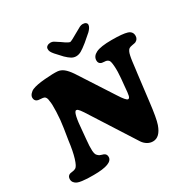

<svg xmlns="http://www.w3.org/2000/svg" viewBox="-199 -1094 1280 1295"><g transform="rotate(-30 441.0 -446.5)"><path d="M539.6 -875.5Q575.2 -896.5 587.6 -902.3Q600.1 -908.2 611.3 -908.2Q627 -908.2 636 -901.1Q645 -894 643.6 -882.8Q641.6 -864.3 618.2 -840.8L560.5 -791Q525.9 -763.2 506.3 -752.2Q486.8 -741.2 466.3 -741.2Q447.8 -741.2 431.4 -751Q415 -760.7 392.6 -782.2L346.2 -832.5Q333.5 -847.2 327.9 -858.4Q322.3 -869.6 323.7 -882.8Q324.7 -894 335.4 -901.1Q346.2 -908.2 361.8 -908.2Q373.5 -908.2 384.3 -902.3Q395 -896.5 425.8 -875.5Q427.7 -874 435.8 -868.4Q443.8 -862.8 446 -861.3Q448.2 -859.9 454.1 -856.2Q460 -852.5 462.9 -851.1Q465.8 -849.6 470.2 -847.7Q474.6 -845.7 479 -844.7Q493.7 -848.1 539.6 -875.5ZM136.7 -275.4 150.4 -361.8Q160.2 -422.4 162.4 -484.9Q164.6 -547.4 159.7 -567.9Q157.7 -600.6 141.1 -607.9Q132.3 -611.3 113.3 -612.1Q94.2 -612.8 86.9 -616.7Q69.3 -625.5 69.3 -647Q69.3 -661.6 81.1 -675Q92.8 -688.5 108.4 -694.8Q139.6 -708 206.5 -713.6Q273.4 -719.2 306.6 -716.3Q330.6 -713.9 351.8 -697.3Q373 -680.7 397.5 -645L570.8 -377.4Q609.9 -315.4 624.5 -315.4Q635.3 -315.4 639.6 -333.7Q644 -352.1 647.5 -400.9L653.3 -460.9Q658.2 -511.7 655.3 -554.7Q652.3 -597.7 642.6 -604Q632.8 -614.3 612.5 -614.7Q592.3 -615.2 584 -620.6Q569.3 -628.9 569.3 -648.4Q569.3 -681.6 605.5 -699.5Q641.6 -717.3 727.1 -717.3Q813.5 -717.3 847.7 -706.3Q881.8 -695.3 881.8 -661.6Q881.8 -634.8 857.4 -623Q851.1 -620.6 832.5 -617.7Q814 -614.7 805.7 -609.4Q801.8 -606.4 798.6 -602.5Q795.4 -598.6 792.5 -592.3Q789.6 -585.9 787.6 -580.1Q785.6 -574.2 783.4 -563.7Q781.2 -553.2 779.8 -545.4Q778.3 -537.6 776.4 -522.5Q774.4 -507.3 773.2 -496.8Q772 -486.3 769.5 -466.6Q767.1 -446.8 765.1 -433.1L740.7 -232.9Q726.1 -107.9 710.9 -64.5Q683.1 15.1 628.4 15.1Q605.5 15.1 585.7 3.2Q565.9 -8.8 552.7 -28.3L323.7 -386.7Q304.2 -416 295.4 -422.4Q289.6 -426.8 283.7 -426.8Q260.3 -426.8 250 -281.7L244.6 -222.7Q238.8 -168 240.7 -136.5Q242.7 -105 254.4 -96.2Q261.2 -88.9 268.1 -85.4Q274.9 -82 283.4 -79.8Q292 -77.6 296.4 -75.7Q316.4 -67.4 316.4 -44.9Q316.4 11.2 168.5 11.2Q138.7 11.2 120.4 10.5Q102.1 9.8 79.3 6.8Q56.6 3.9 43.9 -1.7Q31.2 -7.3 22.5 -18.1Q13.7 -28.8 13.7 -44.4Q13.7 -65.9 30.3 -75.2Q36.1 -78.6 53.2 -80.3Q70.3 -82 80.6 -88.4Q96.2 -97.2 111.6 -147.5Q127 -197.8 136.7 -275.4Z"/></g></svg>

Font: Cooper* ExtraBold
Style: Italic
Weight: 800
Italic angle: -7°
Designer: Owen Earl
Foundry: indestructible type*
Version: Version 0.001